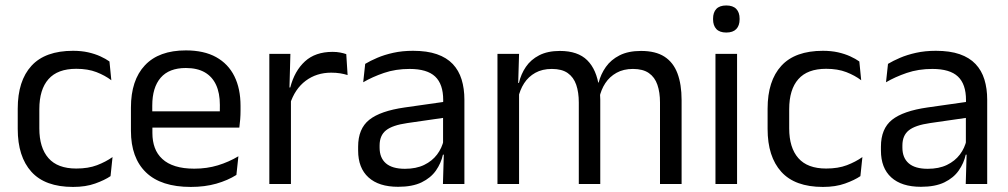

<svg xmlns="http://www.w3.org/2000/svg" viewBox="-20 -690 3780 720"><path d="M254 11Q149 11 97.8 -45.8Q46.5 -102.5 46.5 -206.5V-282.5Q46.5 -387 98 -443.2Q149.5 -499.5 254 -499.5Q285 -499.5 310.5 -493.8Q336 -488 356.2 -478.8Q376.5 -469.5 390.5 -459.5L397.5 -389Q374 -407 341.8 -419.5Q309.5 -432 266 -432Q196 -432 161.8 -393.2Q127.5 -354.5 127.5 -280.5V-208.5Q127.5 -136 161.8 -97Q196 -58 266 -58Q311 -58 343.8 -70.5Q376.5 -83 402 -101L394.5 -29.5Q372.5 -14.5 337 -1.8Q301.5 11 254 11Z M695.5 11Q584 11 527.5 -43.5Q471 -98 471 -199.5V-286.5Q471 -389.5 523.5 -445.2Q576 -501 677 -501Q745 -501 790.5 -475.8Q836 -450.5 859 -404Q882 -357.5 882 -293V-275Q882 -259 880.8 -243Q879.5 -227 877.5 -211.5H803Q804 -235.5 804.2 -257Q804.5 -278.5 804.5 -296.5Q804.5 -341 790.2 -371.8Q776 -402.5 747.8 -418.8Q719.5 -435 677 -435Q614 -435 582.5 -398.5Q551 -362 551 -294V-247.5L551.5 -237.5V-191Q551.5 -160.5 560.5 -136Q569.5 -111.5 588.8 -93.8Q608 -76 637.8 -66.8Q667.5 -57.5 708.5 -57.5Q756 -57.5 797 -70Q838 -82.5 874 -104L866.5 -34Q834 -13.5 791 -1.2Q748 11 695.5 11ZM860.5 -211.5H513.5V-272.5H860.5Z M1067 -298.5 1048.5 -361 1068.5 -362Q1084.5 -424 1123.5 -459.8Q1162.5 -495.5 1227 -495.5Q1243 -495.5 1255.8 -493Q1268.5 -490.5 1278.5 -487L1283.5 -408.5Q1271 -412.5 1255.8 -415Q1240.5 -417.5 1222 -417.5Q1167 -417.5 1126.2 -387Q1085.5 -356.5 1067 -298.5ZM1071 0H990V-488H1069L1065 -344L1071 -338Z M1721.5 0H1641L1644.5 -118.5L1641.5 -131V-286.5L1642 -315Q1642 -374.5 1611.8 -403Q1581.5 -431.5 1516 -431.5Q1463.5 -431.5 1419.8 -416.5Q1376 -401.5 1342 -381.5L1349.5 -450.5Q1368.5 -462 1394.8 -473.2Q1421 -484.5 1454.8 -492Q1488.5 -499.5 1529 -499.5Q1581.5 -499.5 1618.2 -486.8Q1655 -474 1677.8 -450Q1700.5 -426 1711 -392Q1721.5 -358 1721.5 -316ZM1473 10.5Q1400.5 10.5 1361.8 -24.8Q1323 -60 1323 -125.5V-140Q1323 -207.5 1364.8 -240.8Q1406.5 -274 1497.5 -287L1652 -309L1656.5 -250L1507.5 -228.5Q1451.5 -220.5 1427.5 -201.2Q1403.5 -182 1403.5 -144.5V-136.5Q1403.5 -98 1427.2 -77.5Q1451 -57 1498.5 -57Q1540.5 -57 1570.5 -71.5Q1600.5 -86 1619 -110.5Q1637.5 -135 1644 -165L1656.5 -110H1641Q1634 -78 1614.8 -50.5Q1595.5 -23 1561 -6.2Q1526.5 10.5 1473 10.5Z M2536 0H2455V-305.5Q2455 -344 2445.2 -372.2Q2435.5 -400.5 2413.2 -416Q2391 -431.5 2353.5 -431.5Q2318 -431.5 2292 -417Q2266 -402.5 2250 -378.2Q2234 -354 2227.5 -323L2215 -380.5H2225Q2233 -412 2252 -439Q2271 -466 2303.5 -482.5Q2336 -499 2384 -499Q2438.5 -499 2471.8 -477.5Q2505 -456 2520.5 -414.8Q2536 -373.5 2536 -314.5ZM1926.5 0H1845.5V-488H1926.5L1923 -371L1926.5 -366ZM2231 0H2150.5V-305.5Q2150.5 -344 2140.8 -372.2Q2131 -400.5 2109 -416Q2087 -431.5 2049.5 -431.5Q2013.5 -431.5 1987.5 -417Q1961.5 -402.5 1945.5 -377.8Q1929.5 -353 1923 -321.5L1908 -379H1926Q1933.5 -412 1952 -439.2Q1970.5 -466.5 2002.2 -482.8Q2034 -499 2079.5 -499Q2147 -499 2182.2 -464Q2217.5 -429 2226.5 -362Q2229 -352 2230 -340.2Q2231 -328.5 2231 -317Z M2744 0H2663V-488H2744ZM2703.5 -568Q2678.5 -568 2666.2 -581.2Q2654 -594.5 2654 -617.5V-620Q2654 -643.5 2666.2 -656.5Q2678.5 -669.5 2703.5 -669.5Q2728.5 -669.5 2741 -656.5Q2753.5 -643.5 2753.5 -620V-617.5Q2753.5 -594 2741 -581Q2728.5 -568 2703.5 -568Z M3066 11Q2961 11 2909.8 -45.8Q2858.5 -102.5 2858.5 -206.5V-282.5Q2858.5 -387 2910 -443.2Q2961.5 -499.5 3066 -499.5Q3097 -499.5 3122.5 -493.8Q3148 -488 3168.2 -478.8Q3188.5 -469.5 3202.5 -459.5L3209.5 -389Q3186 -407 3153.8 -419.5Q3121.5 -432 3078 -432Q3008 -432 2973.8 -393.2Q2939.5 -354.5 2939.5 -280.5V-208.5Q2939.5 -136 2973.8 -97Q3008 -58 3078 -58Q3123 -58 3155.8 -70.5Q3188.5 -83 3214 -101L3206.5 -29.5Q3184.5 -14.5 3149 -1.8Q3113.5 11 3066 11Z M3682 0H3601.5L3605 -118.5L3602 -131V-286.5L3602.5 -315Q3602.5 -374.5 3572.2 -403Q3542 -431.5 3476.5 -431.5Q3424 -431.5 3380.2 -416.5Q3336.5 -401.5 3302.5 -381.5L3310 -450.5Q3329 -462 3355.2 -473.2Q3381.5 -484.5 3415.2 -492Q3449 -499.5 3489.5 -499.5Q3542 -499.5 3578.8 -486.8Q3615.5 -474 3638.2 -450Q3661 -426 3671.5 -392Q3682 -358 3682 -316ZM3433.5 10.5Q3361 10.5 3322.2 -24.8Q3283.5 -60 3283.5 -125.5V-140Q3283.5 -207.5 3325.2 -240.8Q3367 -274 3458 -287L3612.5 -309L3617 -250L3468 -228.5Q3412 -220.5 3388 -201.2Q3364 -182 3364 -144.5V-136.5Q3364 -98 3387.8 -77.5Q3411.5 -57 3459 -57Q3501 -57 3531 -71.5Q3561 -86 3579.5 -110.5Q3598 -135 3604.5 -165L3617 -110H3601.5Q3594.5 -78 3575.2 -50.5Q3556 -23 3521.5 -6.2Q3487 10.5 3433.5 10.5Z"/></svg>

Font: Anek Devanagari Medium
Style: Regular
Weight: 400
Version: Version 1.003